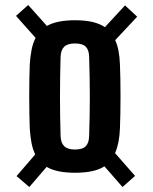

<svg xmlns="http://www.w3.org/2000/svg" viewBox="-20 -783 620 778"><path d="M98.8 -25.2 47.1 -69.4 122.7 -157.2Q112.9 -177.1 107.8 -203.3Q102.8 -229.6 100.6 -262.4Q99.9 -286.5 99.1 -320.1Q98.4 -353.7 98.4 -390.7Q98.4 -427.7 99 -462.2Q99.5 -496.7 100.6 -522.1Q102.8 -555.5 108.2 -582.3Q113.6 -609.1 124.2 -629.4L44.9 -718.6L94.2 -762.8L170.1 -677.9Q210.3 -701 283.8 -701Q364.8 -701 405 -672.9L486.7 -761.2L535.9 -715.3L446.7 -620.2Q455.6 -601.3 460.2 -576.9Q464.8 -552.5 466 -522.1Q467.2 -498 467.7 -464.2Q468.3 -430.4 468.3 -393.5Q468.3 -356.5 467.7 -322.3Q467.2 -288.1 466 -262.4Q464.8 -232 459.9 -207.2Q454.9 -182.5 446.2 -162.6L527.3 -70.2L476.4 -25.2L403.1 -109Q363.3 -83 283.8 -83Q209.2 -83 169 -106.8ZM283.8 -177.1Q314.4 -177.1 327.5 -190.6Q340.6 -204 341.2 -231.8Q342.4 -271.9 343.2 -312Q344 -352 344 -392.3Q344 -432.6 343.2 -472.6Q342.4 -512.7 341.2 -552.7Q340.6 -580.2 327.7 -593.5Q314.7 -606.9 283.8 -606.9Q253.6 -606.9 240 -593.5Q226.5 -580.2 225.5 -552.7Q224.3 -512.7 223.7 -472.5Q223.1 -432.2 223.1 -392.1Q223.1 -351.9 223.7 -311.7Q224.3 -271.4 225.5 -231.8Q226.5 -204 240.2 -190.6Q253.9 -177.1 283.8 -177.1Z"/></svg>

Font: Big Shoulders Thin
Style: Regular
Weight: 100
Designer: Patric King
Foundry: XO Type Co
Version: Version 2.002